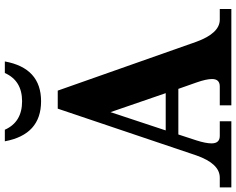

<svg xmlns="http://www.w3.org/2000/svg" viewBox="-114 -883 996 810"><g transform="rotate(-90 384.0 -478.0)"><path d="M751 0H344.7V-48.8H424.3Q455.6 -48.8 455.6 -81.5Q455.6 -106 440.9 -147.5L414.1 -223.6H221.7L196.8 -147.5Q184.1 -107.9 184.1 -83.5Q184.1 -48.8 215.8 -48.8H277.3V0H-1.5V-48.8H39.6Q98.6 -48.8 133.3 -147.5L330.6 -732.4H406.7L612.8 -147.5Q648.9 -48.8 706.1 -48.8H751ZM396 -276.9 315.9 -509.8 238.8 -276.9ZM361.8 -802.7Q221.2 -802.7 192.9 -955.6H241.7Q273.9 -882.8 361.8 -882.8Q448.7 -882.8 481 -955.6H529.8Q502 -802.7 361.8 -802.7Z"/></g></svg>

Font: Munson
Style: Bold
Weight: 700
Designer: Paul James MIller
Foundry: High-Logic / Made with FontCreator
Version: Version 2.10;May 5, 2019;FontCreator 11.5.0.2430 64-bit